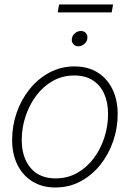

<svg xmlns="http://www.w3.org/2000/svg" viewBox="-20 -828 580 858"><path d="M227.5 9.8Q168 9.8 124.5 -17.3Q81.1 -44.4 57.6 -92.3Q34.2 -140.1 34.2 -203.6Q34.2 -265.1 54.2 -323.5Q74.2 -381.8 111.6 -428.7Q148.9 -475.6 200.2 -503.4Q251.5 -531.2 313 -531.2Q372.6 -531.2 415.8 -504.4Q459 -477.5 482.4 -429.4Q505.9 -381.3 505.9 -317.9Q505.9 -255.9 485.8 -197.3Q465.8 -138.7 428.7 -92Q391.6 -45.4 340.6 -17.8Q289.6 9.8 227.5 9.8ZM228.5 -30.8Q281.7 -30.8 325 -55.2Q368.2 -79.6 399.2 -121.1Q430.2 -162.6 446.5 -213.9Q462.9 -265.1 462.9 -317.9Q462.9 -370.6 445.3 -409.4Q427.7 -448.2 394 -469.5Q360.4 -490.7 312.5 -490.7Q259.8 -490.7 216.6 -466.6Q173.3 -442.4 142.3 -401.1Q111.3 -359.9 94.2 -308.3Q77.1 -256.8 77.1 -203.1Q77.1 -124.5 116.7 -77.6Q156.2 -30.8 228.5 -30.8ZM330.1 -621.1Q315.9 -621.1 307.4 -631.1Q298.8 -641.1 301.3 -655.3Q303.2 -669.9 315.2 -679.7Q327.1 -689.5 341.3 -689.5Q356 -689.5 364.3 -679.7Q372.6 -669.9 370.1 -655.3Q368.2 -641.1 356.2 -631.1Q344.2 -621.1 330.1 -621.1ZM485.4 -808.1 479 -772.5H237.8L244.1 -808.1Z"/></svg>

Font: Inter 28pt ExtraLight
Style: Italic
Weight: 250
Italic angle: -9.3988°
Designer: Rasmus Andersson
Foundry: rsms
Version: Version 4.001;git-66647c0bb